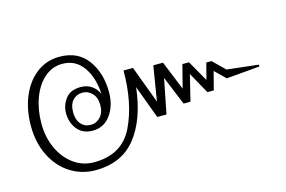

<svg xmlns="http://www.w3.org/2000/svg" viewBox="-70 -664 1166 784"><g transform="rotate(-15 513.0 -272.0)"><path d="M40 -271Q40 -341 63.5 -396.5Q87 -452 129 -483.5Q171 -515 225 -515Q303 -515 343.5 -459.5Q384 -404 384 -323Q384 -266 355.5 -227Q327 -188 280 -188Q238 -188 215 -216.5Q192 -245 192 -285Q192 -318 212.5 -345.5Q233 -373 277 -373Q303 -373 322.5 -360Q342 -347 352 -324Q349 -393 317 -438.5Q285 -484 229 -484Q186 -484 153 -455Q120 -426 102 -377Q84 -328 84 -270Q84 -212 106 -164.5Q128 -117 166 -89.5Q204 -62 252 -62Q370 -62 417 -158Q464 -254 464 -393H504L563 -235L587 -382H628L678 -259L703 -356H731L781 -268L799 -337H821L871 -288L1004 -273V-265L863 -253L819 -296L799 -219H772L722 -309L695 -199H666L616 -321L587 -174H548L496 -314Q481 -181 420.5 -105Q360 -29 249 -29Q191 -29 143 -59.5Q95 -90 67.5 -145.5Q40 -201 40 -271ZM336 -282Q336 -313 319 -331Q302 -349 278 -349Q253 -349 237 -331.5Q221 -314 221 -282Q221 -249 237 -231Q253 -213 278 -213Q302 -213 319 -231.5Q336 -250 336 -282Z"/></g></svg>

Font: Trirong Light
Style: Regular
Weight: 300
Designer: Katatrad Team
Foundry: CadsonDemak
Version: Version 1.001